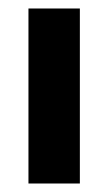

<svg xmlns="http://www.w3.org/2000/svg" viewBox="-20 -432 255 452"><path d="M47 0V-412H168V0Z"/></svg>

Font: Darker Grotesque Light ExtraBold
Style: Regular
Weight: 800
Version: Version 1.000;gftools[0.9.28]